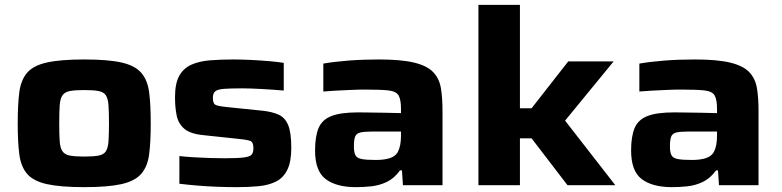

<svg xmlns="http://www.w3.org/2000/svg" viewBox="-20 -763 3220 791"><path d="M327 8Q229 8 173 -4.5Q117 -17 91.5 -47Q66 -77 59.5 -127.5Q53 -178 53 -255Q53 -332 59.5 -382.5Q66 -433 91.5 -463Q117 -493 173 -505.5Q229 -518 327 -518Q425 -518 480.5 -505.5Q536 -493 562 -463Q588 -433 594.5 -382.5Q601 -332 601 -255Q601 -178 594.5 -127.5Q588 -77 562 -47Q536 -17 480.5 -4.5Q425 8 327 8ZM327 -118Q365 -118 386 -122Q407 -126 416 -139.5Q425 -153 427 -180.5Q429 -208 429 -255Q429 -302 427 -329.5Q425 -357 416 -370.5Q407 -384 386 -388Q365 -392 327 -392Q289 -392 268 -388Q247 -384 237.5 -370.5Q228 -357 226 -329.5Q224 -302 224 -255Q224 -208 226 -180.5Q228 -153 237.5 -139.5Q247 -126 268 -122Q289 -118 327 -118Z M956 8Q919 8 876.5 6.5Q834 5 793 1.5Q752 -2 719 -6V-120Q746 -117 779.5 -115Q813 -113 846.5 -112Q880 -111 906 -111Q961 -111 986 -114.5Q1011 -118 1017.5 -127Q1024 -136 1024 -152Q1024 -176 1013 -181.5Q1002 -187 961 -191L820 -206Q765 -211 740 -232Q715 -253 708 -286.5Q701 -320 701 -363Q701 -420 719 -451.5Q737 -483 769.5 -497Q802 -511 845.5 -514.5Q889 -518 940 -518Q976 -518 1015.5 -516Q1055 -514 1090 -511Q1125 -508 1149 -504V-390Q1102 -394 1055 -396.5Q1008 -399 978 -399Q929 -399 903 -397Q877 -395 867 -387Q857 -379 857 -360Q857 -339 865.5 -332.5Q874 -326 914 -322L1060 -307Q1100 -303 1127 -291Q1154 -279 1167 -248Q1180 -217 1180 -154Q1180 -96 1163.5 -63Q1147 -30 1117 -15Q1087 0 1046 4Q1005 8 956 8Z M1446 8Q1366 8 1322 -25Q1278 -58 1278 -143Q1278 -201 1292.5 -235.5Q1307 -270 1345.5 -285Q1384 -300 1456 -300Q1469 -300 1499.5 -299.5Q1530 -299 1566.5 -298.5Q1603 -298 1632 -297V-314Q1632 -353 1622 -370Q1612 -387 1580 -390.5Q1548 -394 1483 -394Q1457 -394 1424.5 -392.5Q1392 -391 1362 -389.5Q1332 -388 1312 -386V-501Q1358 -509 1416 -513.5Q1474 -518 1541 -518Q1633 -518 1686.5 -505Q1740 -492 1765 -465.5Q1790 -439 1796.5 -399.5Q1803 -360 1803 -307V0H1640L1636 -61H1628Q1604 -28 1573.5 -13.5Q1543 1 1510.5 4.5Q1478 8 1446 8ZM1528 -104Q1563 -104 1586 -111.5Q1609 -119 1619 -137Q1632 -162 1632 -203V-221H1512Q1480 -221 1464 -217Q1448 -213 1443 -200Q1438 -187 1438 -160Q1438 -136 1444 -124Q1450 -112 1469 -108Q1488 -104 1528 -104Z M1951 0V-743H2122V-317H2170L2321 -510H2508L2308 -266L2515 0H2318L2170 -193H2122V0Z M2748 8Q2668 8 2624 -25Q2580 -58 2580 -143Q2580 -201 2594.5 -235.5Q2609 -270 2647.5 -285Q2686 -300 2758 -300Q2771 -300 2801.5 -299.5Q2832 -299 2868.5 -298.5Q2905 -298 2934 -297V-314Q2934 -353 2924 -370Q2914 -387 2882 -390.5Q2850 -394 2785 -394Q2759 -394 2726.5 -392.5Q2694 -391 2664 -389.5Q2634 -388 2614 -386V-501Q2660 -509 2718 -513.5Q2776 -518 2843 -518Q2935 -518 2988.5 -505Q3042 -492 3067 -465.5Q3092 -439 3098.5 -399.5Q3105 -360 3105 -307V0H2942L2938 -61H2930Q2906 -28 2875.5 -13.5Q2845 1 2812.5 4.5Q2780 8 2748 8ZM2830 -104Q2865 -104 2888 -111.5Q2911 -119 2921 -137Q2934 -162 2934 -203V-221H2814Q2782 -221 2766 -217Q2750 -213 2745 -200Q2740 -187 2740 -160Q2740 -136 2746 -124Q2752 -112 2771 -108Q2790 -104 2830 -104Z"/></svg>

Font: Saira Expanded
Style: Bold
Weight: 700
Width: 7
Designer: Hector Gatti with collaboration of the Omnibus-Type team
Foundry: Omnibus-Type
Version: Version 1.100; ttfautohint (v1.8.3)